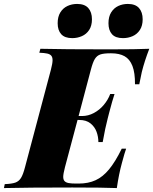

<svg xmlns="http://www.w3.org/2000/svg" viewBox="-68 -956 779 976"><path d="M0 0ZM324.2 -936Q362.3 -936 380.9 -915Q399.4 -894 399.4 -857.9Q399.4 -825.2 385.3 -803.7Q371.1 -782.2 348.1 -772.2Q325.2 -762.2 299.3 -762.2Q261.2 -762.2 243.2 -782.2Q225.1 -802.2 225.1 -837.9Q225.1 -871.1 238.8 -893.1Q252.4 -915 274.9 -925.5Q297.4 -936 324.2 -936ZM582 -936Q620.1 -936 638.7 -915Q657.2 -894 657.2 -857.9Q657.2 -825.2 643.1 -803.7Q628.9 -782.2 606.2 -772.2Q583.5 -762.2 557.1 -762.2Q519 -762.2 501.2 -782.2Q483.4 -802.2 483.4 -837.9Q483.4 -871.1 497.1 -893.1Q510.7 -915 533 -925.5Q555.2 -936 582 -936ZM690.9 -708Q666.5 -645 652.8 -589.8Q647.5 -567.4 640.1 -527.8H618.2Q618.7 -585.9 605.2 -620.6Q591.8 -655.3 565.2 -670.2Q538.6 -685.1 497.1 -685.1H494.1Q459.5 -685.1 442.1 -679.2Q424.8 -673.3 414.3 -656.5Q403.8 -639.6 394 -602.1L331.5 -366.2H349.1Q380.4 -366.2 409.2 -381.6Q438 -397 459.5 -422.6Q481 -448.2 492.2 -478H514.2Q502.9 -444.3 487.8 -386.2L480 -356Q466.8 -306.2 454.1 -233.9H432.1Q432.1 -260.3 422.9 -285.9Q413.6 -311.5 391.8 -328.9Q370.1 -346.2 335 -346.2H326.2L262.2 -106Q253.4 -71.8 253.4 -57.1Q253.4 -43 260 -35.6Q266.6 -28.3 280.3 -25.6Q293.9 -22.9 318.8 -22.9H332Q380.9 -22.9 417.7 -39.8Q454.6 -56.6 486.3 -95Q518.1 -133.3 550.8 -200.2H573.2Q566.4 -182.6 551.8 -127.9Q536.1 -70.8 525.9 0Q458 -2.9 299.8 -2.9Q67.9 -2.9 -47.9 0L-43.9 -20Q-7.8 -21.5 10 -27.8Q27.8 -34.2 38.6 -51.3Q49.3 -68.4 59.1 -106L190.9 -602.1Q199.2 -633.8 199.2 -649.9Q199.2 -665 192.6 -672.9Q186 -680.7 171.9 -683.8Q157.7 -687 131.8 -688L137.2 -708Q252 -705.1 483.9 -705.1Q627.9 -705.1 690.9 -708Z"/></svg>

Font: TypoPRO Playfair Display SC
Style: Italic
Weight: 900
Italic angle: -14°
Designer: Claus Eggers Sørensen
Foundry: Claus Eggers Sørensen
Version: Version 1.004;PS 001.004;hotconv 1.0.70;makeotf.lib2.5.58329